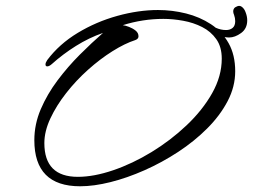

<svg xmlns="http://www.w3.org/2000/svg" viewBox="-20 -636 884 671"><path d="M260 15Q100 15 100 -146Q100 -202 122.5 -254.5Q145 -307 181 -355Q217 -403 259 -445Q301 -487 340 -521Q291 -504 245.5 -475.5Q200 -447 161 -412Q152 -404 145 -404Q139 -404 139 -411Q139 -417 145 -426Q187 -482 251.5 -521Q316 -560 390 -580.5Q464 -601 532 -601Q582 -601 630 -589Q678 -577 717 -551.5Q756 -526 779 -485Q802 -444 802 -387Q802 -333 775.5 -282.5Q749 -232 704 -187Q659 -142 602.5 -105Q546 -68 485 -41Q424 -14 366 0.5Q308 15 260 15ZM252 -18Q308 -18 375.5 -41Q443 -64 509.5 -104.5Q576 -145 632 -198Q688 -251 721.5 -310.5Q755 -370 755 -431Q755 -472 736 -499Q717 -526 686.5 -541.5Q656 -557 620 -563.5Q584 -570 551 -570Q515 -570 479.5 -564.5Q444 -559 409 -548Q418 -547 431 -542Q444 -537 454 -529Q464 -521 464 -509Q464 -500 453 -496Q416 -484 373 -457Q330 -430 288 -392.5Q246 -355 211.5 -311Q177 -267 156 -222Q135 -177 135 -136Q135 -18 252 -18ZM781 -505Q765 -505 752.5 -510.5Q740 -516 733 -522Q730 -524 728.5 -533Q727 -542 734 -539Q743 -535 752 -533Q761 -531 770 -531Q784 -531 793 -538.5Q802 -546 802 -562Q802 -573 798 -584Q795 -590 795 -597Q795 -602 798 -606.5Q801 -611 809 -614Q818 -618 826 -611.5Q834 -605 838 -594Q844 -579 844 -565Q844 -536 822.5 -520.5Q801 -505 781 -505Z"/></svg>

Font: Hurricane
Style: Regular
Weight: 400
Designer: Robert E. Leuschke
Foundry: Robert E. Leuschke
Version: Version 1.010; ttfautohint (v1.8.3)